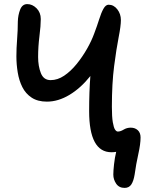

<svg xmlns="http://www.w3.org/2000/svg" viewBox="-20 -732 720 937"><path d="M588 185Q561 185 547 164.5Q533 144 533 120Q533 102 536.5 70Q540 38 547 9Q537 11 524 11Q415 11 415 -190Q415 -237 416.5 -280Q418 -323 421 -361Q374 -302 319 -269Q264 -236 209 -236Q164 -236 134.5 -255.5Q105 -275 89 -307Q73 -339 66.5 -378.5Q60 -418 60 -457Q60 -496 63.5 -540.5Q67 -585 67 -627Q68 -659 78.5 -685.5Q89 -712 113 -712Q138 -712 158.5 -691.5Q179 -671 179 -639Q179 -607 172.5 -555.5Q166 -504 166 -454Q166 -409 179.5 -375Q193 -341 227 -341Q261 -341 293 -362.5Q325 -384 353.5 -419Q382 -454 404.5 -493.5Q427 -533 440 -569Q454 -606 464 -638Q474 -670 485 -689.5Q496 -709 510 -709Q535 -709 552.5 -686.5Q570 -664 570 -634Q570 -606 559 -550Q548 -494 537 -409.5Q526 -325 526 -211Q526 -162 530.5 -135.5Q535 -109 541.5 -99.5Q548 -90 555 -90Q568 -90 583.5 -99.5Q599 -109 618 -109Q639 -109 652.5 -96.5Q666 -84 666 -61Q666 -29 655 20Q644 69 637 120Q632 151 621 168Q610 185 588 185Z"/></svg>

Font: Shantell Sans Normal
Style: Regular
Weight: 500
Designer: Stephen Nixon, Anya Danilova, Shantell Martin
Foundry: Arrow Type
Version: Version 1.009;[a7da0bfa3]